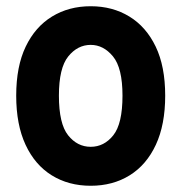

<svg xmlns="http://www.w3.org/2000/svg" viewBox="-20 -586 582 616"><path d="M271 10Q200 10 146 -23.5Q92 -57 62 -121.5Q32 -186 32 -279Q32 -373 62.5 -436.5Q93 -500 147 -533Q201 -566 271 -566Q341 -566 395 -533Q449 -500 479.5 -436.5Q510 -373 510 -279Q510 -186 480 -121.5Q450 -57 396 -23.5Q342 10 271 10ZM271 -115Q314 -115 343.5 -152Q373 -189 373 -279Q373 -368 342.5 -405Q312 -442 271 -442Q229 -442 199 -405Q169 -368 169 -279Q169 -189 198.5 -152Q228 -115 271 -115Z"/></svg>

Font: Zain Black
Style: Regular
Weight: 900
Designer: Zain,Boutros
Foundry: Mobile Telecommunications Company (Zain), 2024
Version: Version 1.50; ttfautohint (v1.8.4)